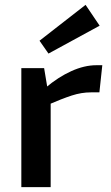

<svg xmlns="http://www.w3.org/2000/svg" viewBox="-20 -772 456 792"><path d="M162 -491 178 -395 189 -381V0H68V-491ZM402 -503 390 -391H355Q316 -391 276 -378Q236 -365 176 -339L168 -410Q220 -454 274 -478.5Q328 -503 378 -503ZM333 -752 391 -666 180 -551 143 -604Z"/></svg>

Font: Exo 2 SemiBold
Style: Regular
Weight: 600
Designer: Natanael Gama
Foundry: Natanael Gama
Version: Version 2.010